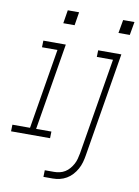

<svg xmlns="http://www.w3.org/2000/svg" viewBox="-141 -772 760 1052"><g transform="rotate(10 239.0 -246.0)"><path d="M444 -633 457 -707H520L507 -633ZM137 -633 149 -707H212L200 -633ZM176 215 177 178H229Q244 178 259.5 174.5Q275 171 289 162.5Q303 154 314 141Q325 128 332.5 114Q340 100 344 85Q348 70 351 54L440 -483H350L351 -520H480L384 60Q381 79 375.5 98.5Q370 118 360 136Q350 154 336 169.5Q322 185 304 195.5Q286 206 266.5 210.5Q247 215 228 215ZM-42 0 -41 -37H57L131 -483H45L46 -520H171L91 -37H176L175 0Z"/></g></svg>

Font: Iosevka SS04 XLt Obl
Style: Regular
Weight: 200
Italic angle: -9°
Monospace: yes
Designer: Belleve Invis
Foundry: Belleve Invis
Version: Version 19.0.0; ttfautohint (v1.8.4)